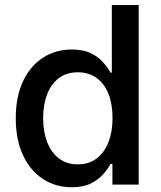

<svg xmlns="http://www.w3.org/2000/svg" viewBox="-20 -748 651 778"><path d="M271 10.7Q204.6 10.7 153.3 -23.2Q102.1 -57.1 73 -119.6Q43.9 -182.1 43.9 -269Q43.9 -356 73.2 -418.5Q102.5 -481 154.1 -514.2Q205.6 -547.4 270.5 -547.4Q317.9 -547.4 348.9 -532Q379.9 -516.6 398.7 -494.9Q417.5 -473.1 428.2 -453.6H433.1V-727.5H542V0H435.5V-84H428.2Q417.5 -64 398.2 -42Q378.9 -20 348.1 -4.6Q317.4 10.7 271 10.7ZM295.4 -82Q339.8 -82 371.3 -105.7Q402.8 -129.4 419.4 -171.6Q436 -213.9 436 -269.5Q436 -325.7 419.7 -367.2Q403.3 -408.7 371.8 -431.9Q340.3 -455.1 295.4 -455.1Q249.5 -455.1 218.3 -431.4Q187 -407.7 170.9 -365.7Q154.8 -323.7 154.8 -269.5Q154.8 -215.3 170.9 -172.9Q187 -130.4 218.5 -106.2Q250 -82 295.4 -82Z"/></svg>

Font: V-Inter
Style: Medium-500
Weight: 500
Designer: Rasmus Andersson
Foundry: rsms
Version: Version 4.000;git-4146feb